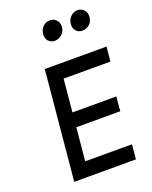

<svg xmlns="http://www.w3.org/2000/svg" viewBox="-161 -969 838 1057"><g transform="rotate(-20 258.0 -441.0)"><path d="M86.5 0 146.5 -639H508.5L500 -554H226L208 -362.5H465L457.5 -278.5H200L182 -85.5H456L448 0ZM253 -766Q229 -766 215 -782.5Q201 -799 204 -823Q205.5 -846 222 -863.8Q238.5 -881.5 264 -881.5Q286 -881.5 301 -866.2Q316 -851 314.5 -825Q312.5 -798 293.5 -782Q274.5 -766 253 -766ZM414.5 -766.5Q391 -766.5 377.2 -782.8Q363.5 -799 366 -823Q368 -846.5 384.8 -864.2Q401.5 -882 426 -882Q447 -882 462.2 -867Q477.5 -852 476 -825.5Q473.5 -796.5 455 -781.5Q436.5 -766.5 414.5 -766.5Z"/></g></svg>

Font: Karla Medium
Style: Italic
Weight: 500
Italic angle: -8°
Designer: Jonathan Pinhorn
Version: Version 2.001